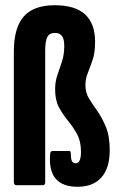

<svg xmlns="http://www.w3.org/2000/svg" viewBox="-20 -709 453 735"><path d="M277 6Q161 6 172 -120Q173 -131 181 -131H245Q251 -131 251 -121Q251 -102 255 -93Q259 -84 270 -84Q290 -84 290 -128Q290 -168 275 -195.5Q260 -223 240.5 -246.5Q221 -270 206 -297.5Q191 -325 191 -367Q191 -397 200 -422.5Q209 -448 217.5 -474.5Q226 -501 226 -533Q226 -560 217 -571.5Q208 -583 191 -583Q170 -583 161.5 -568Q153 -553 153 -514V-12Q153 0 144 0H43Q33 0 33 -12V-511Q33 -603 71 -646Q109 -689 190 -689Q344 -689 344 -549Q344 -507 334.5 -479.5Q325 -452 316 -429.5Q307 -407 307 -382Q307 -354 321 -331.5Q335 -309 353 -283.5Q371 -258 385.5 -223Q400 -188 400 -134Q400 -65 368 -29.5Q336 6 277 6Z"/></svg>

Font: Sofia Sans Extra Condensed ExtraBold
Style: Regular
Weight: 800
Designer: Botio Nikoltchev, Ani Petrova
Foundry: lettersoup
Version: Version 4.101; ttfautohint (v1.8.4.7-5d5b)